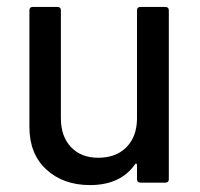

<svg xmlns="http://www.w3.org/2000/svg" viewBox="-20 -528 579 555"><path d="M65 -161V-498Q65 -508 75 -508H146Q156 -508 156 -498V-186Q156 -134 185 -103Q214 -72 264 -72Q315 -72 345 -102Q375 -132 376 -183V-498Q376 -508 387 -508H457Q468 -508 468 -498V-10Q468 0 457 0H387Q376 0 376 -10V-52Q376 -54 374 -55Q372 -56 371 -54Q329 7 240 7Q163 7 114 -38Q65 -83 65 -161Z"/></svg>

Font: Barlow GEO Medium
Style: Regular
Weight: 500
Designer: Jeremy Tribby
Foundry: Tribby Type
Version: Version 1.408